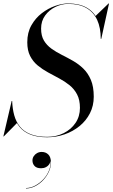

<svg xmlns="http://www.w3.org/2000/svg" viewBox="-40 -780 652 1112"><path d="M233 15Q174.5 15 135.5 -0.8Q96.5 -16.5 73.5 -45Q50.5 -73.5 39.8 -111.8Q29 -150 27.5 -195H30.5Q32 -150 42.5 -112.2Q53 -74.5 75.5 -46.5Q98 -18.5 136.8 -3Q175.5 12.5 233 12.5Q286 12.5 329 -9Q372 -30.5 397.5 -68.2Q423 -106 423 -155.5Q423 -201.5 406.5 -233Q390 -264.5 362.8 -286.5Q335.5 -308.5 303 -325.8Q270.5 -343 238 -360.8Q205.5 -378.5 178.2 -401Q151 -423.5 134.5 -455.8Q118 -488 118 -535Q118 -591.5 141.8 -633.5Q165.5 -675.5 202.5 -703.8Q239.5 -732 280.2 -746Q321 -760 355 -760Q419 -760 461.5 -736Q504 -712 525.2 -666.2Q546.5 -620.5 546.5 -555H543.5Q543.5 -619.5 522.8 -664.5Q502 -709.5 460.2 -733.5Q418.5 -757.5 355 -757.5Q317 -757.5 281 -740Q245 -722.5 221.5 -690.5Q198 -658.5 198 -614.5Q198 -572.5 214.5 -545Q231 -517.5 258.2 -498Q285.5 -478.5 318 -462.2Q350.5 -446 383 -427.5Q415.5 -409 442.8 -382.5Q470 -356 486.5 -317Q503 -278 503 -220Q503 -167.5 481 -124.2Q459 -81 421 -50Q383 -19 334.5 -2Q286 15 233 15ZM-20.5 10 27.5 -195H30.5L32.5 -152.5Q37 -126 43.2 -105.2Q49.5 -84.5 59 -68L-18 10ZM543.5 -555 545 -579.5Q542 -605 536 -631.5Q530 -658 513 -687L589 -760H591.5L546.5 -555ZM110.5 311.5V309Q137.5 309 164.5 294.5Q191.5 280 213 256.2Q234.5 232.5 245.5 203Q256.5 173.5 251.5 144H253Q253 158.5 245.8 170Q238.5 181.5 226 188Q213.5 194.5 198 194.5Q172 194.5 160 181.2Q148 168 148 149.5Q148 136.5 155 125.2Q162 114 174.2 107Q186.5 100 201.5 100Q225 100 240 115Q255 130 255 161.5Q255 188.5 242.8 215Q230.5 241.5 209.8 263.5Q189 285.5 163.2 298.5Q137.5 311.5 110.5 311.5Z"/></svg>

Font: Bodoni Moda 72pt
Style: Italic
Weight: 400
Italic angle: -13°
Designer: Owen Earl
Foundry: indestructible type
Version: Version 2.005